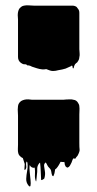

<svg xmlns="http://www.w3.org/2000/svg" viewBox="-20 -589 362 714"><path d="M47 -516Q46 -524 46 -532.5Q46 -541 48 -548Q50 -554 52 -557L58 -563Q63 -567 69 -568Q78 -570 88 -569Q98 -568 106 -568H253Q254 -567 257 -567Q263 -565 265 -563Q267 -561 271 -555Q275 -550 275 -541V-406Q275 -399 276 -391.5Q277 -384 275 -376Q275 -369 271 -363Q269 -359 267 -357Q265 -356 263 -354Q261 -352 259 -350L256 -344Q255 -342 254.5 -338Q254 -334 252 -335Q250 -335 250 -339Q250 -343 248 -345Q247 -346 244 -343L224 -334Q211 -330 197 -328Q187 -325 177 -325Q170 -325 164 -327.5Q158 -330 152 -332Q148 -331 144.5 -331Q141 -331 137 -331Q127 -332 117.5 -335Q108 -338 99 -341Q96 -343 93 -344Q90 -345 86 -346Q85 -346 84.5 -345.5Q84 -345 82 -346Q80 -348 78 -349Q76 -349 75 -350H69L65 -351Q63 -352 61.5 -353Q60 -354 58 -355Q47 -363 47 -377ZM275 -58Q275 -40 276 -33Q277 -26 269 -11Q269 -10 264 -5Q263 -4 262.5 -2.5Q262 -1 260 1Q259 2 256.5 0.5Q254 -1 252 1Q250 4 248 10Q247 14 244.5 18.5Q242 23 240 27Q237 32 232 34Q229 35 224 30Q220 22 220.5 20Q221 18 219 13Q216 14 213.5 13.5Q211 13 208 13Q205 13 205 13Q204 16 202 19Q200 22 198 26L194 32Q190 38 185 41Q184 45 183.5 50Q183 55 181 60Q180 61 179.5 64Q179 67 177 66Q174 65 173.5 62Q173 59 172 57Q171 52 170.5 48.5Q170 45 168 41Q168 41 168 40.5Q168 40 167 40Q167 39 163 35L162 34Q158 30 155.5 24.5Q153 19 150 15Q143 20 144 28.5Q145 37 147 48.5Q149 60 145 74Q145 75 142 77Q139 79 137 80Q133 80 133 81Q132 64 131.5 48Q131 32 129 16Q128 16 126 18Q118 28 118.5 39Q119 50 117 63Q116 68 115.5 78.5Q115 89 113 84Q109 72 110 59.5Q111 47 109 34Q109 35 105 35Q102 35 98 33Q96 32 94 30Q93 29 92 27Q91 25 90 26Q89 35 90.5 50.5Q92 66 93.5 80Q95 94 93.5 101Q92 108 86 101Q77 90 77.5 76Q78 62 81 46.5Q84 31 82 17Q82 15 80.5 13Q79 11 78 13Q76 20 77.5 28Q79 36 74 42Q70 46 71 36Q72 26 72 21L65 -1Q61 -3 58 -5L52 -11Q50 -13 48 -19Q46 -27 46.5 -35.5Q47 -44 47 -51V-159Q47 -164 46.5 -170Q46 -176 46 -182Q46 -188 47 -195Q48 -202 52 -207L58 -213Q61 -215 64 -216Q67 -217 70 -218Q78 -220 85.5 -219.5Q93 -219 100 -218H204Q209 -218 215 -218Q221 -218 226 -219Q233 -219 240 -219.5Q247 -220 253 -218Q264 -217 270 -207Q275 -200 275 -193Q276 -186 275.5 -178Q275 -170 275 -163Z"/></svg>

Font: Rubik Wet Paint
Style: Regular
Weight: 400
Designer: Hubert and Fischer, NaN
Foundry: Hubert and Fischer, NaN
Version: Version 2.200